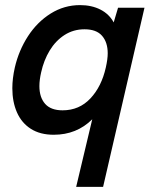

<svg xmlns="http://www.w3.org/2000/svg" viewBox="-20 -518 605 752"><path d="M341.3 -50.8Q280.3 9.8 190.4 9.8Q137.2 9.8 100.8 -13.4Q64.5 -36.6 46.4 -77.9Q28.3 -119.1 28.3 -172.4Q28.3 -210.4 38.1 -253.9Q53.7 -320.8 89.8 -376.5Q126 -432.1 178.7 -465.1Q231.4 -498 293.5 -498Q338.9 -498 373.3 -480.5Q407.7 -462.9 425.3 -430.2L442.4 -487.8H545.9L383.8 213.9H278.3ZM394.5 -253.9Q401.9 -286.6 401.9 -309.1Q401.9 -352.5 379.6 -377.9Q357.4 -403.3 311 -403.3Q267.6 -403.3 232.7 -380.9Q197.8 -358.4 174.6 -320.1Q151.4 -281.7 141.1 -234.4Q134.3 -204.6 134.3 -180.7Q134.3 -136.7 156.7 -111.3Q179.2 -85.9 225.1 -85.9Q290.5 -85.9 334.2 -132.6Q377.9 -179.2 394.5 -253.9Z"/></svg>

Font: Acari Sans SemiBold
Style: Italic
Weight: 600
Italic angle: -13°
Designer: Alfredo Marco Pradil and Stefan Peev
Foundry: Hanken Design Co.
Version: Version 1.045;January 11, 2019;FontCreator 11.5.0.2425 64-bi